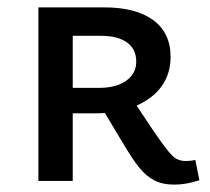

<svg xmlns="http://www.w3.org/2000/svg" viewBox="-20 -490 570 520"><path d="M520 -2Q485 10 452 10Q420 10 398 -1.5Q376 -13 358 -35Q340 -57 315 -99L264 -184Q254 -183 232 -183H177V0H84V-470H262Q348 -470 395 -435.5Q442 -401 442 -336Q442 -291 418.5 -257.5Q395 -224 350 -204L396 -135Q431 -84 446 -69Q461 -54 482 -54Q499 -54 509 -57ZM248 -252Q295 -252 322 -271.5Q349 -291 349 -323Q349 -357 324 -375Q299 -393 253 -393H177V-252Z"/></svg>

Font: Ysabeau SC Semibold
Style: Regular
Weight: 600
Designer: Christian Thalmann (Catharsis Fonts)
Version: Version 0.003